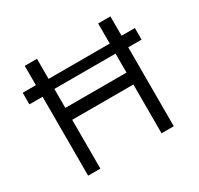

<svg xmlns="http://www.w3.org/2000/svg" viewBox="-149 -880 1097 1060"><g transform="rotate(-30 399.5 -350.0)"><path d="M126 0V-503H42V-577H126V-700H204V-572H594V-700H672V-577H757V-503H672V0H594V-311H204V0ZM204 -387H594V-508H204Z"/></g></svg>

Font: Lexend Deca Light
Style: Regular
Weight: 300
Designer: Bonnie Shaver-Troup, Thomas Jockin
Foundry: Lexend
Version: Version 1.008; ttfautohint (v1.8.4.7-5d5b)